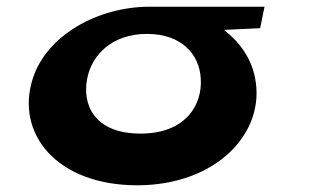

<svg xmlns="http://www.w3.org/2000/svg" viewBox="-20 -552 936 572"><path d="M240 -319C254 -389 314 -451 418 -451C522 -451 574 -389 578 -319C584 -241 534 -154 399 -154C260 -154 224 -241 240 -319ZM423 -532C272 -531 120 -448 78 -319C25 -157 146 0 389 0C625 0 772 -157 740 -319C729 -378 694 -427 647 -463L755 -468L768 -532Z"/></svg>

Font: Hussar Milosc
Style: Bold
Weight: 700
Foundry: Cannot Into Space Fonts
Version: Version 1.02